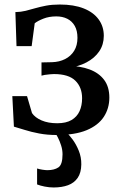

<svg xmlns="http://www.w3.org/2000/svg" viewBox="-20 -587 542 849"><path d="M231 10Q188.5 10 153 3.2Q117.5 -3.5 89.5 -12.5Q61.5 -21.5 41.5 -27L34.5 -162H99.5L121.5 -87Q135 -67 164 -54.5Q193 -42 233 -42Q272 -42 296.2 -56.2Q320.5 -70.5 331.8 -95.5Q343 -120.5 343 -152.5Q343 -201 313.2 -230.2Q283.5 -259.5 218.5 -259.5Q213 -259.5 201 -258.5Q189 -257.5 178.2 -255.8Q167.5 -254 163.5 -252.5V-311L210.5 -312Q242.5 -313 267.8 -325.8Q293 -338.5 307.8 -362.2Q322.5 -386 322.5 -419.5Q322.5 -451.5 310.5 -472.5Q298.5 -493.5 277.5 -504Q256.5 -514.5 229 -514.5Q197 -514.5 171.8 -504.5Q146.5 -494.5 133.5 -484L120 -383H53L48 -533.5Q72.5 -534 93.5 -539.2Q114.5 -544.5 136.2 -550.8Q158 -557 184 -562Q210 -567 244.5 -567Q306.5 -567 350 -549.8Q393.5 -532.5 416.2 -501.2Q439 -470 439 -428.5Q439 -390 418.8 -360Q398.5 -330 362.2 -311Q326 -292 278 -285.5L278.5 -296Q334.5 -295.5 376 -280Q417.5 -264.5 440.5 -233.8Q463.5 -203 463.5 -155.5Q463.5 -107.5 438.8 -70Q414 -32.5 362.8 -11.2Q311.5 10 231 10ZM217 242Q198 242 177.8 238Q157.5 234 144 228.5V158Q154.5 161.5 168.2 163.5Q182 165.5 189 165.5Q220 165.5 238.2 153.2Q256.5 141 256.5 95.5Q256.5 75.5 250.2 56Q244 36.5 236 21Q228 5.5 223 -1L255.5 -6L274 -1Q285 8.5 300.8 29.5Q316.5 50.5 328.2 79.2Q340 108 339.5 140Q339 177 323.5 199.5Q308 222 280.8 232Q253.5 242 217 242Z"/></svg>

Font: Merriweather 20pt Medium
Style: Regular
Weight: 500
Version: Version 2.100